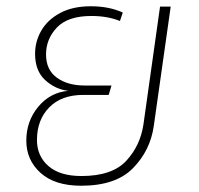

<svg xmlns="http://www.w3.org/2000/svg" viewBox="-20 -581 634 613"><path d="M525 -560 471 -179Q460 -101 405 -44.5Q350 12 239 12Q155 12 109.5 -29Q64 -70 64 -132Q64 -194 102 -240Q140 -286 198 -291Q156 -296 124 -325.5Q92 -355 92 -409Q92 -449 112 -483.5Q132 -518 172 -539.5Q212 -561 270 -561Q328 -561 372 -541L363 -514Q323 -530 272 -530Q197 -530 162 -493.5Q127 -457 127 -407Q127 -358 161.5 -333Q196 -308 250 -308H336L327 -278H246Q176 -278 137 -238Q98 -198 98 -134Q98 -83 134.5 -51Q171 -19 240 -19Q338 -19 383 -67.5Q428 -116 438 -184L491 -560Z"/></svg>

Font: FiraGO UltraLight
Style: Italic
Weight: 200
Italic angle: -8°
Designer: bBox Type GmbH
Foundry: bBox Type GmbH
Version: Version 1.001